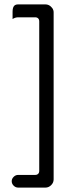

<svg xmlns="http://www.w3.org/2000/svg" viewBox="-20 -729 354 872"><path d="M37.1 -642.6Q49.3 -650.4 62.5 -650.4H139.6Q148.4 -650.4 153.3 -645.5Q158.2 -640.6 158.2 -631.8V46.9Q158.2 55.7 153.3 60.5Q148.4 65.4 139.6 65.4H62.5Q50.8 65.4 42 74.2Q33.2 83 33.2 93.8Q33.2 105.5 42 114.3Q50.8 123 62.5 123H186.5Q201.2 123 212.4 111.8Q223.6 100.6 223.6 85.9V-671.9Q223.6 -678.2 222.4 -681.9Q221.2 -685.5 220.2 -687.5Q219.2 -689.5 218.3 -690.9Q215.8 -694.3 211.2 -699Q206.5 -703.6 200.2 -706.3Q193.8 -709 186.5 -709H62.5Q50.8 -709 44.9 -703.1Q37.1 -695.3 37.1 -675.8Z"/></svg>

Font: YuPearl-Light
Style: Light
Weight: 300
Designer: Max Yao
Foundry: Max-Everyday
Version: Version 1.011; ttfautohint (v1.8.3)